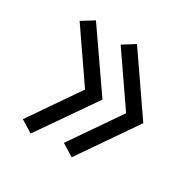

<svg xmlns="http://www.w3.org/2000/svg" viewBox="-127 -726 804 802"><g transform="rotate(30 275.0 -325.0)"><path d="M314 -52 256 -88 419 -325 256 -562 314 -598 502 -325ZM116 -52 58 -88 221 -325 58 -562 116 -598 305 -325Z"/></g></svg>

Font: Lode Term
Style: Regular
Weight: 400
Monospace: yes
Designer: Belleve Invis
Foundry: Belleve Invis
Version: Version 29.2.0